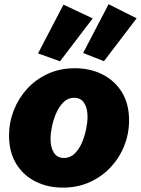

<svg xmlns="http://www.w3.org/2000/svg" viewBox="-20 -858 655 892"><path d="M272 13.7Q202.1 13.7 145.3 -14.6Q88.4 -43 55.2 -97.2Q22 -151.4 22 -228Q22 -289.1 43.9 -345.2Q65.9 -401.4 106.2 -445.6Q146.5 -489.7 202.9 -515.4Q259.3 -541 328.1 -541Q398.4 -541 455.6 -512.5Q512.7 -483.9 546.1 -429.9Q579.6 -376 579.6 -298.8Q579.6 -237.3 557.4 -181.2Q535.2 -125 494.1 -81.1Q453.1 -37.1 396.7 -11.7Q340.3 13.7 272 13.7ZM276.9 -124Q305.7 -124 326.4 -144Q347.2 -164.1 360.4 -194.6Q373.5 -225.1 380.1 -257.8Q386.7 -290.5 386.7 -315.4Q386.7 -356 370.8 -379.9Q355 -403.8 324.7 -403.8Q296.4 -403.8 275.6 -383.8Q254.9 -363.8 241.5 -333.3Q228 -302.7 221.4 -270.3Q214.8 -237.8 214.8 -212.4Q214.8 -172.4 230.7 -148.2Q246.6 -124 276.9 -124ZM258.8 -573.2 156.7 -609.9 274.9 -836.4 410.6 -772.5ZM462.9 -573.7 366.2 -611.8 484.4 -838.4 614.7 -772.9Z"/></svg>

Font: Schibsted Grotesk Black
Style: Italic
Weight: 900
Italic angle: -12°
Designer: Bakken & Baeck AS, Henrik Kongsvoll
Foundry: Schibsted ASA
Version: Version 1.100;gftools[0.9.25]